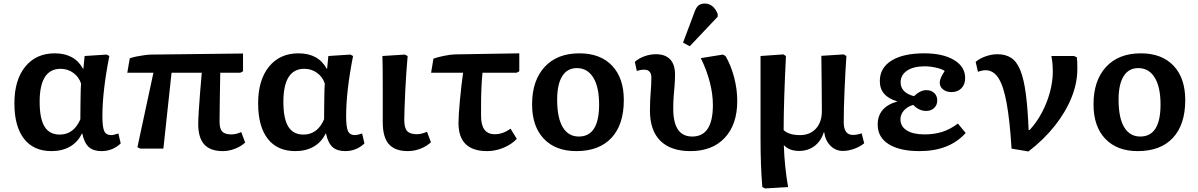

<svg xmlns="http://www.w3.org/2000/svg" viewBox="-20 -836 6740 1080"><path d="M270 14Q169 14 115 -55.5Q61 -125 61 -255Q61 -386 122 -461Q183 -536 288 -536Q400 -536 447 -449H449L456 -521L580 -529L595 -521Q576 -425 566 -340Q556 -255 556 -182Q556 -121 566.5 -98.5Q577 -76 606 -76Q613 -76 624.5 -79Q636 -82 646 -85L659 -29Q613 14 551 14Q505 14 479.5 -9Q454 -32 443 -84H440Q418 -37 374 -11.5Q330 14 270 14ZM316 -79Q395 -79 432 -165Q432 -194 432.5 -231.5Q433 -269 433.5 -305Q434 -341 436 -366Q424 -403 392.5 -426Q361 -449 321 -449Q203 -449 203 -263Q203 -169 230.5 -124Q258 -79 316 -79Z M1234 14Q1163 14 1129 -23.5Q1095 -61 1095 -139Q1095 -163 1098 -210.5Q1101 -258 1105.5 -315.5Q1110 -373 1115 -427H945L899 0H769L753 -8L843 -427H696L710 -508Q726 -514 749 -518.5Q772 -523 794.5 -526Q817 -529 832 -529L1347 -535V-435L1332 -427H1219Q1218 -359 1217 -317Q1216 -275 1216 -247.5Q1216 -220 1215.5 -198.5Q1215 -177 1215 -151Q1215 -112 1230 -96Q1245 -80 1281 -80Q1294 -80 1305.5 -82.5Q1317 -85 1337 -93L1359 -34Q1335 -12 1301 1Q1267 14 1234 14Z M1641 14Q1540 14 1486 -55.5Q1432 -125 1432 -255Q1432 -386 1493 -461Q1554 -536 1659 -536Q1771 -536 1818 -449H1820L1827 -521L1951 -529L1966 -521Q1947 -425 1937 -340Q1927 -255 1927 -182Q1927 -121 1937.5 -98.5Q1948 -76 1977 -76Q1984 -76 1995.5 -79Q2007 -82 2017 -85L2030 -29Q1984 14 1922 14Q1876 14 1850.5 -9Q1825 -32 1814 -84H1811Q1789 -37 1745 -11.5Q1701 14 1641 14ZM1687 -79Q1766 -79 1803 -165Q1803 -194 1803.5 -231.5Q1804 -269 1804.5 -305Q1805 -341 1807 -366Q1795 -403 1763.5 -426Q1732 -449 1692 -449Q1574 -449 1574 -263Q1574 -169 1601.5 -124Q1629 -79 1687 -79Z M2274 14Q2202 14 2167.5 -25Q2133 -64 2133 -148Q2133 -193 2133 -248Q2133 -303 2133 -357Q2133 -411 2132.5 -454.5Q2132 -498 2131 -521L2257 -529L2273 -521Q2269 -478 2265.5 -426Q2262 -374 2259.5 -322Q2257 -270 2255.5 -227Q2254 -184 2254 -161Q2254 -117 2270 -99Q2286 -81 2325 -81Q2351 -81 2382 -95L2404 -36Q2380 -13 2345 0.5Q2310 14 2274 14Z M2720 14Q2559 14 2559 -144Q2559 -163 2561 -197Q2563 -231 2567 -272Q2571 -313 2575.5 -353.5Q2580 -394 2585 -427H2405L2418 -506Q2442 -515 2478 -522Q2514 -529 2536 -530L2901 -536V-435L2886 -427H2694Q2690 -388 2688 -340.5Q2686 -293 2686 -250.5Q2686 -208 2686 -183Q2686 -81 2763 -81Q2785 -81 2806 -88Q2827 -95 2852 -112L2887 -55Q2857 -23 2811.5 -4.5Q2766 14 2720 14Z M3222 14Q3105 14 3039 -55.5Q2973 -125 2973 -249Q2973 -383 3043.5 -459.5Q3114 -536 3239 -536Q3357 -536 3423 -466.5Q3489 -397 3489 -273Q3489 -135 3419.5 -60.5Q3350 14 3222 14ZM3236 -68Q3350 -68 3350 -248Q3350 -347 3317 -400Q3284 -453 3225 -453Q3171 -453 3142.5 -407.5Q3114 -362 3114 -276Q3114 -173 3145.5 -120.5Q3177 -68 3236 -68Z M3864 14Q3753 14 3694.5 -44Q3636 -102 3636 -213Q3636 -268 3640 -316Q3644 -364 3644 -398Q3644 -444 3604 -444Q3583 -444 3562 -437L3551 -488Q3573 -508 3605 -519.5Q3637 -531 3670 -531Q3722 -531 3749.5 -502Q3777 -473 3777 -418Q3777 -384 3774.5 -355Q3772 -326 3769.5 -295.5Q3767 -265 3767 -224Q3767 -68 3874 -68Q3990 -68 3990 -245Q3990 -308 3972 -376.5Q3954 -445 3922 -509L4046 -529L4061 -521Q4092 -468 4109.5 -401Q4127 -334 4127 -268Q4127 -136 4057 -61Q3987 14 3864 14ZM3860 -576 3822 -596 3884 -761Q3894 -792 3907.5 -804Q3921 -816 3944 -816Q3993 -816 4017 -758V-742Z M4283 224 4268 216Q4263 156 4260.5 89Q4258 22 4258 -56Q4258 -79 4258 -145.5Q4258 -212 4258 -309.5Q4258 -407 4258 -521L4386 -530L4401 -521Q4395 -402 4391.5 -295Q4388 -188 4388 -104Q4418 -76 4480 -76Q4536 -76 4569.5 -112.5Q4603 -149 4603 -211Q4603 -236 4602.5 -286.5Q4602 -337 4601.5 -399Q4601 -461 4600 -522L4726 -530L4741 -521Q4738 -480 4735.5 -430Q4733 -380 4730.5 -328Q4728 -276 4727 -229Q4726 -182 4726 -148Q4726 -77 4778 -77Q4800 -77 4827 -86L4841 -30Q4818 -11 4785 1Q4752 13 4721 13Q4681 13 4652 -15.5Q4623 -44 4616 -92H4614Q4598 -42 4561.5 -14.5Q4525 13 4475 13Q4421 13 4391 -18H4389Q4391 41 4397 99.5Q4403 158 4413 216Z M5153 14Q5041 14 4979 -25Q4917 -64 4917 -135Q4917 -234 5027 -265V-266Q4929 -294 4929 -380Q4929 -454 4994.5 -495Q5060 -536 5179 -536Q5284 -536 5346.5 -498.5Q5409 -461 5409 -397Q5409 -361 5388 -339.5Q5367 -318 5332 -318Q5303 -318 5284.5 -333Q5266 -348 5266 -372Q5266 -395 5294 -437Q5278 -448 5245.5 -455.5Q5213 -463 5181 -463Q5118 -463 5082 -438.5Q5046 -414 5046 -373Q5046 -315 5121 -295Q5157 -329 5190 -329Q5218 -329 5235 -313Q5252 -297 5252 -271Q5252 -245 5234.5 -228.5Q5217 -212 5190 -212Q5149 -212 5117 -246Q5083 -236 5064 -214Q5045 -192 5045 -165Q5045 -125 5080.5 -102.5Q5116 -80 5180 -80Q5236 -80 5281 -94.5Q5326 -109 5368 -141L5412 -88Q5320 14 5153 14Z M5765 16 5670 0Q5660 -161 5642 -258Q5624 -355 5595.5 -398Q5567 -441 5524 -441Q5505 -441 5481 -432L5468 -488Q5490 -507 5524 -519Q5558 -531 5591 -531Q5637 -531 5668.5 -510Q5700 -489 5719.5 -440.5Q5739 -392 5750 -310Q5761 -228 5766 -105H5772Q5811 -147 5840.5 -202.5Q5870 -258 5886 -318Q5902 -378 5902 -432Q5902 -480 5894 -521H6021L6037 -514Q6039 -502 6039.5 -488.5Q6040 -475 6040 -447Q6040 -368 6007 -286.5Q5974 -205 5912.5 -127.5Q5851 -50 5765 16Z M6380 14Q6263 14 6197 -55.5Q6131 -125 6131 -249Q6131 -383 6201.5 -459.5Q6272 -536 6397 -536Q6515 -536 6581 -466.5Q6647 -397 6647 -273Q6647 -135 6577.5 -60.5Q6508 14 6380 14ZM6394 -68Q6508 -68 6508 -248Q6508 -347 6475 -400Q6442 -453 6383 -453Q6329 -453 6300.5 -407.5Q6272 -362 6272 -276Q6272 -173 6303.5 -120.5Q6335 -68 6394 -68Z"/></svg>

Font: Literata 7pt SemiBold
Style: Regular
Weight: 600
Designer: Latin by Veronika Burian and Jose Scaglione. Greek by Irene Vlachou. Cyrillic by Vera Evstafieva.
Foundry: TypeTogether
Version: Version 3.002